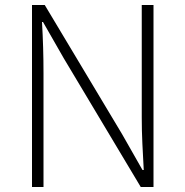

<svg xmlns="http://www.w3.org/2000/svg" viewBox="-20 -748 741 768"><path d="M108 0V-728H159L468 -212L550 -68H555Q552 -121 549.5 -173.5Q547 -226 547 -278V-728H594V0H543L235 -515L152 -660H148Q151 -608 152.5 -558Q154 -508 154 -455V0Z"/></svg>

Font: Noto Sans TC Thin ExtraLight
Style: Regular
Weight: 250
Version: Version 2.004-H2;hotconv 1.0.118;makeotfexe 2.5.65603